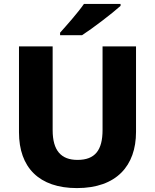

<svg xmlns="http://www.w3.org/2000/svg" viewBox="-20 -951 792 981"><path d="M596 -921V-931H409C378 -886 320 -821 287 -784V-771H399C452 -805 554 -883 596 -921ZM675 -277V-714H504V-287C504 -184 466 -134 376 -134C292 -134 249 -182 249 -286V-714H77V-275C77 -95 180 10 373 10C575 10 675 -104 675 -277Z"/></svg>

Font: Noto Sans Lao ExtraBold
Style: Regular
Weight: 800
Designer: Monotype Design Team
Foundry: Monotype Imaging Inc.
Version: Version 2.003